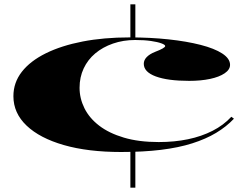

<svg xmlns="http://www.w3.org/2000/svg" viewBox="-20 -728 1148 888"><path d="M583 -708H606V-547H583ZM583 -42H606V140H583ZM540 -25Q387 -25 275.5 -57Q164 -89 103 -147Q42 -205 42 -283Q42 -346 81 -396Q120 -446 192 -481.5Q264 -517 362 -536Q460 -555 579 -555Q675 -555 759 -546Q843 -537 907.5 -520.5Q972 -504 1008 -480.5Q1044 -457 1044 -428Q1044 -406 1019 -389Q994 -372 951.5 -363Q909 -354 855 -354Q756 -354 700.5 -374.5Q645 -395 645 -433Q645 -450 658.5 -464Q672 -478 697 -488Q744 -506 744 -515Q744 -521 726.5 -527.5Q709 -534 678 -538.5Q647 -543 605 -543Q550 -543 502.5 -526.5Q455 -510 420.5 -481Q386 -452 367 -411.5Q348 -371 348 -322Q348 -273 370.5 -227.5Q393 -182 438.5 -147Q484 -112 553 -91.5Q622 -71 714 -71Q787 -71 849.5 -84Q912 -97 963 -123Q1014 -149 1050 -188L1062 -179Q1027 -142 979.5 -113.5Q932 -85 869 -65Q806 -45 724.5 -35Q643 -25 540 -25Z"/></svg>

Font: Kalnia Expanded Medium
Style: Regular
Weight: 500
Width: 7
Designer: Frida Medrano
Foundry: Frida Medrano
Version: Version 1.105